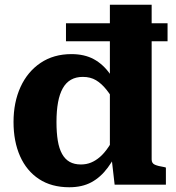

<svg xmlns="http://www.w3.org/2000/svg" viewBox="-20 -778 741 809"><path d="M281 -550Q336 -550 375.5 -528.5Q415 -507 444.5 -465Q474 -423 494 -362L472 -334Q450 -373 429 -399.5Q408 -426 384.5 -440Q361 -454 329 -454Q300 -454 279 -442Q258 -430 244.5 -406Q231 -382 224.5 -346.5Q218 -311 218 -264Q218 -219 223.5 -185.5Q229 -152 241.5 -129.5Q254 -107 273.5 -96Q293 -85 321 -85Q344 -85 363.5 -93Q383 -101 401 -116.5Q419 -132 436 -157Q453 -182 473 -214L490 -170Q464 -112 434 -71.5Q404 -31 365 -10Q326 11 272 11Q197 11 144.5 -23.5Q92 -58 64.5 -120Q37 -182 37 -264Q37 -347 66.5 -411.5Q96 -476 151 -513Q206 -550 281 -550ZM443 -758H619V-106Q619 -90 632.5 -84Q646 -78 672 -74L679 -72V0H463L449 -122L443 -113ZM686 -680V-604H258V-680Z"/></svg>

Font: Roboto Serif 20pt
Style: Bold
Weight: 700
Version: Version 1.008